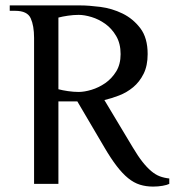

<svg xmlns="http://www.w3.org/2000/svg" viewBox="-20 -680 646 710"><path d="M271 -340Q292 -340 318.5 -348Q345 -356 369 -372.5Q393 -389 409.5 -415.5Q426 -442 426 -480Q426 -519 409.5 -547Q393 -575 369 -592Q345 -609 318.5 -617Q292 -625 271 -625Q252 -625 231.5 -622Q211 -619 196 -615V-350Q211 -346 231.5 -343Q252 -340 271 -340ZM266 -305H196V0H106V-540Q106 -585 93.5 -612.5Q81 -640 36 -640H16V-660H276Q308 -660 351 -654.5Q394 -649 433 -630Q472 -611 499 -575.5Q526 -540 526 -480Q526 -437 511 -407Q496 -377 472.5 -357.5Q449 -338 420.5 -327Q392 -316 366 -310L471 -135Q490 -103 506.5 -82Q523 -61 539 -47.5Q555 -34 571 -28Q587 -22 606 -20V0Q598 4 581.5 7Q565 10 546 10Q520 10 497.5 3Q475 -4 454 -21Q433 -38 411.5 -66Q390 -94 366 -135Z"/></svg>

Font: Philosopher
Style: Regular
Weight: 400
Designer: Jovanny Lemonad
Foundry: Jovanny Lemonad
Version: Version 1.000